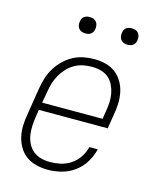

<svg xmlns="http://www.w3.org/2000/svg" viewBox="-110 -796 720 881"><g transform="rotate(15 250.0 -355.5)"><path d="M201 8Q173 8 146.5 1.5Q120 -5 99 -20Q78 -35 64.5 -57.5Q51 -80 45 -106Q39 -132 40 -160Q41 -188 46 -215L67 -345Q71 -370 79 -395Q87 -420 101 -442.5Q115 -465 134.5 -484Q154 -503 177.5 -515.5Q201 -528 226.5 -533Q252 -538 277 -538Q304 -538 330.5 -531.5Q357 -525 377.5 -509.5Q398 -494 411.5 -471.5Q425 -449 430.5 -423Q436 -397 435 -369.5Q434 -342 429 -315L418 -247H91L85 -209Q82 -188 81 -166Q80 -144 83.5 -123.5Q87 -103 96.5 -84.5Q106 -66 122 -53Q138 -40 158.5 -34.5Q179 -29 201 -29Q226 -29 251.5 -34.5Q277 -40 299.5 -55Q322 -70 337.5 -93Q353 -116 359 -142H399Q391 -109 373 -79.5Q355 -50 327 -29.5Q299 -9 266 -0.5Q233 8 201 8ZM384 -283 390 -321Q394 -342 395 -364Q396 -386 392 -406.5Q388 -427 379 -445.5Q370 -464 354.5 -477Q339 -490 318.5 -495.5Q298 -501 276 -501Q255 -501 234.5 -497Q214 -493 194.5 -482Q175 -471 159.5 -454.5Q144 -438 133.5 -419.5Q123 -401 116.5 -380.5Q110 -360 107 -339L97 -283ZM406 -641Q397 -641 388.5 -644Q380 -647 374.5 -654Q369 -661 367.5 -670.5Q366 -680 368 -690Q369 -696 372 -702Q375 -708 381 -712Q387 -716 393.5 -717.5Q400 -719 406 -719Q416 -719 424.5 -716Q433 -713 438.5 -706Q444 -699 445.5 -689.5Q447 -680 445 -670Q444 -664 440.5 -658Q437 -652 431.5 -648Q426 -644 419.5 -642.5Q413 -641 406 -641ZM206 -641Q197 -641 188.5 -644Q180 -647 174.5 -654Q169 -661 167.5 -670.5Q166 -680 168 -690Q169 -696 172 -702Q175 -708 181 -712Q187 -716 193.5 -717.5Q200 -719 206 -719Q216 -719 224.5 -716Q233 -713 238.5 -706Q244 -699 245.5 -689.5Q247 -680 245 -670Q244 -664 240.5 -658Q237 -652 231.5 -648Q226 -644 219.5 -642.5Q213 -641 206 -641Z"/></g></svg>

Font: Iosevka Curly Slab XLtObl
Style: Regular
Weight: 200
Italic angle: -9°
Monospace: yes
Designer: Belleve Invis
Foundry: Belleve Invis
Version: Version 11.1.0; ttfautohint (v1.8.3)